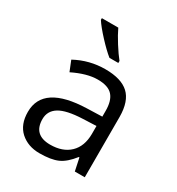

<svg xmlns="http://www.w3.org/2000/svg" viewBox="-184 -880 924 1005"><g transform="rotate(30 278.0 -378.0)"><path d="M231.9 -57.1Q307.6 -57.1 350.6 -98.6Q393.6 -140.1 394 -214.8V-263.2L313 -259.8Q216.8 -255.9 173.8 -229.5Q130.9 -203.1 130.9 -153.3Q130.9 -57.6 231.9 -57.1ZM475.1 -365.2V0H415L398.9 -76.2H395Q355.5 -25.4 315.4 -7.8Q275.4 9.8 206.1 9.8Q136.7 9.8 90.8 -31.2Q45.9 -72.3 45.9 -147.9Q45.9 -310.1 305.2 -317.9L396 -320.8V-354Q396.5 -417 369.1 -447.3Q341.8 -477.5 278.3 -477.1Q214.8 -477.1 130.9 -436L106 -498Q190.4 -543.9 286.6 -543.9Q382.8 -543.9 428.7 -501.5Q474.6 -459 475.1 -365.2ZM328.1 -606H274.4Q242.7 -631.3 199.2 -678.2Q155.8 -725.1 136.2 -755.9V-766.1H235.4Q251 -732.4 278.8 -688.5Q306.6 -644.5 328.1 -618.2Z"/></g></svg>

Font: OpenSans
Style: Regular
Weight: 400
Foundry: Ascender Corporation
Version: Version 1.10